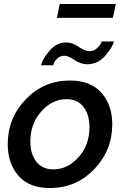

<svg xmlns="http://www.w3.org/2000/svg" viewBox="-20 -938 622 968"><path d="M267 -848 281 -918H564L549 -848ZM249 -609H187Q193 -638 228.5 -681Q264 -724 316 -724Q345 -724 376.5 -702Q408 -680 430 -680Q451 -680 466 -692.5Q481 -705 486 -714Q491 -723 492 -729H554Q549 -702 511.5 -658Q474 -614 419 -614Q388 -614 356 -635.5Q324 -657 305 -657Q286 -657 272 -645.5Q258 -634 253.5 -623.5Q249 -613 249 -609ZM19 -211Q19 -343 110 -437.5Q201 -532 332 -532Q437 -532 491.5 -470Q546 -408 546 -311Q546 -180 455 -85Q364 10 231 10Q127 10 73 -52Q19 -114 19 -211ZM431 -296Q431 -360 401 -399Q371 -438 315 -438Q243 -438 188 -376Q133 -314 133 -225Q133 -161 163.5 -122.5Q194 -84 249 -84Q321 -84 376 -145.5Q431 -207 431 -296Z"/></svg>

Font: Raleway-v4020 SemiBold
Style: Italic
Weight: 600
Italic angle: -12°
Designer: Matt McInerney, Pablo Impallari, Rodrigo Fuenzalida
Foundry: Matt McInerney, Pablo Impallari, Rodrigo Fuenzalida
Version: Version 4.020;PS 004.020;hotconv 1.0.88;makeotf.lib2.5.64775